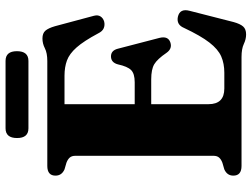

<svg xmlns="http://www.w3.org/2000/svg" viewBox="-128 -762 907 692"><g transform="rotate(-90 326.0 -416.5)"><path d="M38.5 -670.5Q38.5 -700 73.5 -700H451.5Q480.5 -700 497.5 -708.8Q514.5 -717.5 533 -717.5Q551.5 -717.5 560.8 -707Q570 -696.5 577 -672.5L614.5 -532.5Q618.5 -518 612.2 -508.2Q606 -498.5 593.5 -495Q580.5 -492 569.5 -496.8Q558.5 -501.5 551 -517Q523.5 -568.5 500.5 -594.5Q477.5 -620.5 453.5 -629.2Q429.5 -638 399 -638H296V-385H375Q406 -385 419 -398Q432 -411 439.5 -445.5Q446 -470 467.5 -470.5Q489.5 -471 496 -445.5L535 -295.5Q542.5 -264.5 518.5 -256.5Q496 -249 481 -270.5Q458.5 -303.5 440 -314.5Q421.5 -325.5 385.5 -325.5H296V-119Q296 -62 352.5 -62H409.5Q442.5 -62 468.2 -73.2Q494 -84.5 518.2 -115.8Q542.5 -147 571 -207.5Q582.5 -235 610.5 -229.5Q642 -222.5 632.5 -187L592 -28.5Q585.5 -5 576 5.8Q566.5 16.5 547.5 16.5Q530 16.5 512.8 8.2Q495.5 0 466 0H73.5Q38.5 0 38.5 -29.5Q38.5 -52 61 -62L85 -69Q97 -73.5 103.5 -80.8Q110 -88 110 -101.5V-598.5Q110 -612 103.5 -619.2Q97 -626.5 85 -631L61 -638Q38.5 -648 38.5 -670.5ZM174 -809Q174 -850.5 209 -850.5H452Q487 -850.5 487 -809.5Q487 -768 452 -768H209Q174 -768 174 -809Z"/></g></svg>

Font: Fraunces 72pt Soft
Style: Bold
Weight: 700
Version: Version 1.000;[b76b70a41]